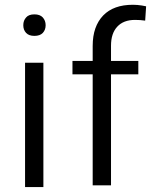

<svg xmlns="http://www.w3.org/2000/svg" viewBox="-20 -780 630 793"><path d="M159.2 -521V-7.3H83.5V-521ZM76.2 -675.8Q76.2 -680.7 76.9 -685.1Q77.6 -689.5 79.1 -693.6Q80.6 -697.8 82.8 -701.2Q85 -704.6 87.9 -708Q93.3 -714.4 101.8 -717.5Q110.4 -720.7 122.1 -720.7Q145 -720.7 156.7 -708Q168.5 -694.8 168.5 -675.8Q168.5 -656.7 156.7 -644Q145 -631.8 122.1 -631.8Q110.4 -631.8 101.8 -635Q93.3 -638.2 87.9 -644Q82 -650.4 79.1 -658.2Q76.2 -666 76.2 -675.8Z M438.5 -14.6H362.8V-465.8V-473.1H355.5H279.3V-528.3H355.5H362.8V-535.6V-589.8Q362.8 -631.3 373.8 -662.6Q384.8 -693.8 406.2 -716.1Q427.7 -738.3 458.3 -749.3Q488.8 -760.3 529.3 -760.3Q538.6 -760.3 547.6 -759.5Q556.6 -758.8 565.7 -757.3Q574.7 -755.9 583.5 -753.9L579.6 -694.8Q559.6 -697.8 537.6 -697.8Q490.2 -697.8 464.4 -669.9Q438.5 -642.1 438.5 -591.3V-535.6V-528.3H445.8H551.3V-473.1H445.8H438.5V-465.8Z"/></svg>

Font: Shabnam Light FD
Style: Light-FD
Weight: 300
Foundry: DejaVu fonts team - Redesigned by Saber Rastikerdar - Based on Vazir font
Version: Version 5.0.0